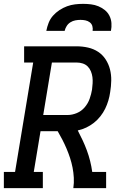

<svg xmlns="http://www.w3.org/2000/svg" viewBox="-29 -975 649 995"><path d="M-9 0V-84H49L143 -651H96V-735H368Q398 -735 427 -728.5Q456 -722 479.5 -706.5Q503 -691 518.5 -667Q534 -643 541 -615.5Q548 -588 547.5 -558Q547 -528 542 -498Q539 -476 532.5 -454Q526 -432 516 -411.5Q506 -391 491 -372Q476 -353 457.5 -338.5Q439 -324 418 -314Q397 -304 374 -299Q387 -274 399 -248.5Q411 -223 421 -196Q431 -169 438 -141Q445 -113 449 -84H521V0H351Q355 -27 353.5 -54Q352 -81 347 -106.5Q342 -132 334 -156.5Q326 -181 316 -204.5Q306 -228 294.5 -250.5Q283 -273 270 -295H181L146 -84H193V0ZM321 -379Q345 -379 369 -389Q393 -399 410 -419Q427 -439 435.5 -463Q444 -487 448 -511Q450 -527 451 -543.5Q452 -560 450 -575.5Q448 -591 442 -605.5Q436 -620 425.5 -630.5Q415 -641 400 -646Q385 -651 368 -651H240L195 -379ZM211 -815Q215 -836 223 -856.5Q231 -877 245.5 -893.5Q260 -910 279 -922.5Q298 -935 318.5 -942.5Q339 -950 360 -952.5Q381 -955 402 -955Q422 -955 442.5 -952.5Q463 -950 481 -942.5Q499 -935 514 -923Q529 -911 538 -893.5Q547 -876 548.5 -855.5Q550 -835 546 -815H451Q453 -828 449.5 -840Q446 -852 436 -859.5Q426 -867 413.5 -869.5Q401 -872 388 -872Q375 -872 361.5 -869.5Q348 -867 336 -859.5Q324 -852 316.5 -840Q309 -828 306 -815Z"/></svg>

Font: Iosevka Curly Slab MdEx
Style: Italic
Weight: 500
Width: 7
Italic angle: -9°
Monospace: yes
Designer: Belleve Invis
Foundry: Belleve Invis
Version: Version 11.0.0; ttfautohint (v1.8.3)